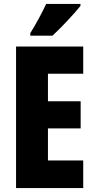

<svg xmlns="http://www.w3.org/2000/svg" viewBox="-20 -949 480 969"><path d="M386 -919V-929H213C192 -885 166 -835 133 -782V-769H245C294 -814 358 -884 386 -919ZM400 0V-139H222V-301H387V-438H222V-577H400V-714H61V0Z"/></svg>

Font: Noto Sans Bengali ExtraCondensed ExtraBold
Style: Regular
Weight: 800
Width: 2
Designer: Joana Ranito - Universal Thirst; Jelle Bosma - Monotype Design Team
Foundry: Universal Thirst ehf.
Version: Version 3.000